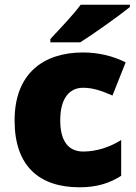

<svg xmlns="http://www.w3.org/2000/svg" viewBox="-20 -786 579 816"><path d="M532 -756V-766H323C290 -721 228 -657 194 -620V-606H321C375 -640 485 -718 532 -756ZM318 10C394 10 449 -9 495 -39V-191C446 -160 389 -142 334 -142C276 -142 236 -179 236 -275C236 -368 275 -413 333 -413C375 -413 412 -400 458 -380L514 -521C462 -547 401 -563 333 -563C166 -563 42 -475 42 -274C42 -77 150 10 318 10Z"/></svg>

Font: Noto Sans Myanmar UI Black
Style: Regular
Weight: 900
Designer: Monotype Design Team
Foundry: Monotype Imaging Inc.
Version: Version 2.103